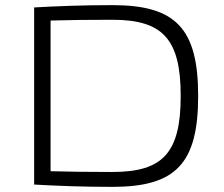

<svg xmlns="http://www.w3.org/2000/svg" viewBox="-20 -719 874 748"><path d="M418 -699C301 -699 201 -695 113 -690V0C202 5 301 9 418 9C664 9 752 -81 752 -345C752 -609 664 -699 418 -699ZM418 -49C324 -49 246 -50 177 -52V-639C249 -641 325 -642 418 -642C615 -642 684 -566 684 -345C684 -124 615 -49 418 -49Z"/></svg>

Font: Exo 2 Light Expanded
Style: Regular
Weight: 300
Width: 7
Designer: Natanael Gama
Version: Version 1.001;PS 001.001;hotconv 1.0.70;makeotf.lib2.5.58329